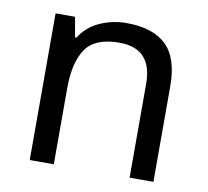

<svg xmlns="http://www.w3.org/2000/svg" viewBox="-66 -619 750 691"><g transform="rotate(10 309.0 -273.0)"><path d="M343 -546Q439 -546 488 -499.5Q537 -453 537 -349V0H450V-343Q450 -472 330 -472Q241 -472 207 -422Q173 -372 173 -278V0H85V-536H156L169 -463H174Q200 -505 246 -525.5Q292 -546 343 -546Z"/></g></svg>

Font: Noto Sans NKo
Style: Regular
Weight: 400
Designer: Monotype Design Team
Foundry: Monotype Imaging Inc.
Version: Version 2.003; ttfautohint (v1.8.4.7-5d5b)